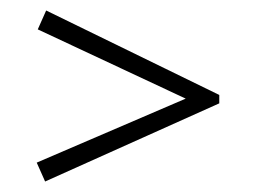

<svg xmlns="http://www.w3.org/2000/svg" viewBox="-20 -419 488 366"><path d="M66 -73 398 -222V-238L68 -399L52 -363L334 -231L50 -109Z"/></svg>

Font: Mazius Display
Style: Regular
Weight: 400
Designer: Alberto Casagrande & Collletttivo
Foundry: Collletttivo
Version: Version 2.000;Glyphs 3.2 (3217)